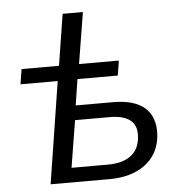

<svg xmlns="http://www.w3.org/2000/svg" viewBox="-51 -754 753 802"><g transform="rotate(-5 325.5 -352.5)"><path d="M129 0 196 -427H40L50 -490H207L241 -705H326L291 -490H458L448 -428H279L262 -319H418Q508 -319 551.5 -280.5Q595 -242 591 -170Q588 -117 561 -79Q534 -41 486.5 -20.5Q439 0 375 0ZM222 -61H374Q437 -61 472 -88Q507 -115 510 -168Q513 -215 484 -236.5Q455 -258 400 -258H254Z"/></g></svg>

Font: Nunito Sans 10pt
Style: Italic
Weight: 400
Italic angle: -9°
Designer: Vernon Adams
Foundry: Vernon Adams
Version: Version 3.101;gftools[0.9.27]